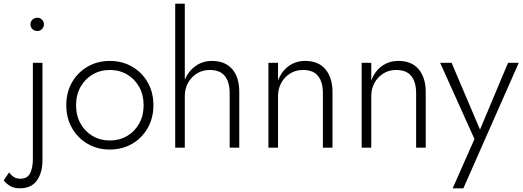

<svg xmlns="http://www.w3.org/2000/svg" viewBox="-98 -800 2834 1040"><path d="M67 -668Q67 -683 77.5 -693.5Q88 -704 104 -704Q119 -704 129.5 -693.5Q140 -683 140 -668Q140 -653 129.5 -642.5Q119 -632 104 -632Q88 -632 77.5 -642.5Q67 -653 67 -668ZM-49 134Q-39 148 -24 158Q-9 168 12 168Q51 168 65.5 138Q80 108 80 63V-460H132V69Q132 135 102 177.5Q72 220 9 220Q-22 220 -43 207.5Q-64 195 -78 177Z M261 -230Q261 -300 292 -354Q323 -408 376.5 -439Q430 -470 497 -470Q564 -470 617.5 -439Q671 -408 702 -354Q733 -300 733 -230Q733 -161 702 -106.5Q671 -52 617.5 -21Q564 10 497 10Q430 10 376.5 -21Q323 -52 292 -106.5Q261 -161 261 -230ZM314 -230Q314 -174 338 -131Q362 -88 403.5 -63.5Q445 -39 497 -39Q549 -39 590.5 -63.5Q632 -88 656 -131Q680 -174 680 -230Q680 -286 656 -329Q632 -372 590.5 -396.5Q549 -421 497 -421Q445 -421 403.5 -396.5Q362 -372 338 -329Q314 -286 314 -230Z M1146 -296Q1146 -355 1120 -388Q1094 -421 1038 -421Q999 -421 968.5 -402Q938 -383 920.5 -351Q903 -319 903 -280V0H851V-780H903V-369Q923 -415 961.5 -442.5Q1000 -470 1050 -470Q1121 -470 1159.5 -426Q1198 -382 1198 -302V0H1146Z M1651 -296Q1651 -355 1625 -388Q1599 -421 1543 -421Q1504 -421 1473.5 -402Q1443 -383 1425.5 -351Q1408 -319 1408 -280V0H1356V-460H1408V-364Q1427 -414 1465.5 -442Q1504 -470 1555 -470Q1627 -470 1665 -424.5Q1703 -379 1703 -302V0H1651Z M2156 -296Q2156 -355 2130 -388Q2104 -421 2048 -421Q2009 -421 1978.5 -402Q1948 -383 1930.5 -351Q1913 -319 1913 -280V0H1861V-460H1913V-364Q1932 -414 1970.5 -442Q2009 -470 2060 -470Q2132 -470 2170 -424.5Q2208 -379 2208 -302V0H2156Z M2712 -460 2412 220H2354L2472 -47L2286 -460H2348L2502 -98L2654 -460Z"/></svg>

Font: Jost* Light
Style: Regular
Weight: 300
Version: Version 3.7